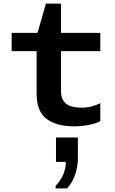

<svg xmlns="http://www.w3.org/2000/svg" viewBox="-20 -694 640 1070"><path d="M393 10Q295 10 239.5 -31.5Q184 -73 184 -173V-409H45V-511H189L236 -674H320V-511H539V-409H320V-185Q320 -156 332 -135Q344 -114 369.5 -104Q395 -94 436 -94Q466 -94 493 -101.5Q520 -109 539 -119V-19Q514 -5 473.5 2.5Q433 10 393 10ZM290 356V342Q319 311 333 277Q347 243 347 208H292V72H414V188Q414 234 399 278.5Q384 323 354 356Z"/></svg>

Font: Chivo Mono SemiBold
Style: Regular
Weight: 600
Monospace: yes
Designer: Hector Gatti
Foundry: Omnibus-Type
Version: Version 1.008